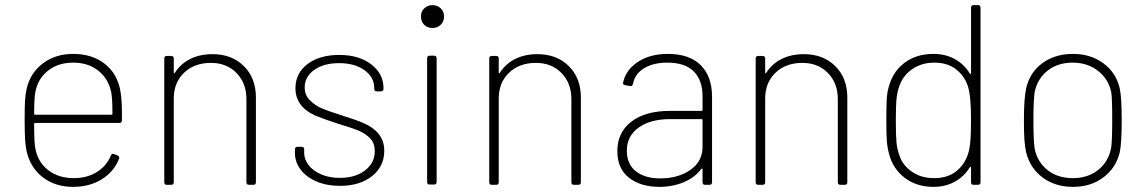

<svg xmlns="http://www.w3.org/2000/svg" viewBox="-20 -720 4466 748"><path d="M86 -121Q80 -144 78 -172.5Q76 -201 76 -253Q76 -302 77.5 -328Q79 -354 84 -375Q98 -436 147 -473Q196 -510 265 -510Q339 -510 388 -471.5Q437 -433 449 -366Q455 -333 455 -278V-252Q455 -241 445 -241H117Q113 -241 113 -237Q113 -159 118 -140Q128 -88 168 -57Q208 -26 268 -26Q319 -26 357 -49.5Q395 -73 412 -114Q415 -123 424 -120L437 -115Q447 -110 444 -102Q424 -51 376.5 -21.5Q329 8 265 8Q198 8 150.5 -26.5Q103 -61 86 -121ZM117 -273H414Q418 -273 418 -277Q418 -339 413 -362Q402 -414 362.5 -445Q323 -476 265 -476Q207 -476 167.5 -445Q128 -414 118 -363Q113 -338 113 -277Q113 -273 117 -273Z M620 -10V-492Q620 -502 630 -502H647Q657 -502 657 -492V-438Q657 -435 658.5 -434.5Q660 -434 661 -436Q683 -471 720.5 -490Q758 -509 808 -509Q883 -509 930 -462.5Q977 -416 977 -340V-10Q977 0 967 0H950Q940 0 940 -10V-334Q940 -396 901.5 -435.5Q863 -475 802 -475Q737 -475 697 -436.5Q657 -398 657 -336V-10Q657 0 647 0H630Q620 0 620 -10Z M1129 -124V-138Q1129 -148 1139 -148H1155Q1165 -148 1165 -138V-125Q1165 -99 1182.5 -76.5Q1200 -54 1231.5 -40.5Q1263 -27 1304 -27Q1364 -27 1402 -56Q1440 -85 1440 -131Q1440 -163 1421 -182Q1404 -199 1380.5 -209.5Q1357 -220 1297 -238Q1253 -252 1210 -269Q1131 -304 1131 -376Q1131 -435 1178 -470.5Q1225 -506 1302 -506Q1378 -506 1426 -469.5Q1474 -433 1474 -377V-374Q1474 -364 1464 -364H1448Q1438 -364 1438 -374V-377Q1438 -419 1400 -446.5Q1362 -474 1301 -474Q1241 -474 1204 -447.5Q1167 -421 1167 -379Q1167 -347 1191 -326Q1207 -310 1231.5 -299Q1256 -288 1304 -273Q1368 -253 1395 -241Q1432 -226 1454.5 -199Q1477 -172 1477 -132Q1477 -72 1429.5 -34Q1382 4 1305 4Q1253 4 1213 -13Q1173 -30 1151 -59.5Q1129 -89 1129 -124Z M1644 -11V-493Q1644 -503 1654 -503H1671Q1681 -503 1681 -493V-11Q1681 -1 1671 -1H1654Q1644 -1 1644 -11ZM1665 -700Q1684 -700 1697 -687.5Q1710 -675 1710 -656Q1710 -636 1697 -623.5Q1684 -611 1665 -611Q1645 -611 1632.5 -623.5Q1620 -636 1620 -656Q1620 -675 1633 -687.5Q1646 -700 1665 -700Z M1886 -10V-492Q1886 -502 1896 -502H1913Q1923 -502 1923 -492V-438Q1923 -435 1924.5 -434.5Q1926 -434 1927 -436Q1949 -471 1986.5 -490Q2024 -509 2074 -509Q2149 -509 2196 -462.5Q2243 -416 2243 -340V-10Q2243 0 2233 0H2216Q2206 0 2206 -10V-334Q2206 -396 2167.5 -435.5Q2129 -475 2068 -475Q2003 -475 1963 -436.5Q1923 -398 1923 -336V-10Q1923 0 1913 0H1896Q1886 0 1886 -10Z M2385 -131Q2385 -204 2439.5 -246Q2494 -288 2590 -288H2713Q2717 -288 2717 -292V-345Q2717 -407 2683 -441.5Q2649 -476 2580 -476Q2525 -476 2489 -454Q2453 -432 2446 -393Q2443 -382 2434 -385L2416 -388Q2407 -390 2407 -396Q2417 -447 2464.5 -478.5Q2512 -510 2582 -510Q2666 -510 2710 -466Q2754 -422 2754 -344V-10Q2754 0 2744 0H2727Q2717 0 2717 -10V-60Q2717 -62 2715.5 -63Q2714 -64 2712 -62Q2688 -29 2644.5 -10.5Q2601 8 2549 8Q2476 8 2430.5 -27.5Q2385 -63 2385 -131ZM2552 -25Q2622 -25 2669.5 -58Q2717 -91 2717 -148V-252Q2717 -256 2713 -256H2591Q2514 -256 2468 -223Q2422 -190 2422 -133Q2422 -81 2457 -53Q2492 -25 2552 -25Z M2924 -10V-492Q2924 -502 2934 -502H2951Q2961 -502 2961 -492V-438Q2961 -435 2962.5 -434.5Q2964 -434 2965 -436Q2987 -471 3024.5 -490Q3062 -509 3112 -509Q3187 -509 3234 -462.5Q3281 -416 3281 -340V-10Q3281 0 3271 0H3254Q3244 0 3244 -10V-334Q3244 -396 3205.5 -435.5Q3167 -475 3106 -475Q3041 -475 3001 -436.5Q2961 -398 2961 -336V-10Q2961 0 2951 0H2934Q2924 0 2924 -10Z M3444 -119Q3437 -144 3435 -170Q3433 -196 3433 -250Q3433 -304 3434.5 -332Q3436 -360 3442 -380Q3458 -441 3504 -475.5Q3550 -510 3617 -510Q3663 -510 3699.5 -490Q3736 -470 3758 -434Q3763 -429 3763 -436V-690Q3763 -700 3773 -700H3790Q3800 -700 3800 -690V-10Q3800 0 3790 0H3773Q3763 0 3763 -10V-66Q3763 -73 3758 -68Q3736 -32 3699.5 -12Q3663 8 3617 8Q3551 8 3505 -27Q3459 -62 3444 -119ZM3486 -109Q3498 -75 3533.5 -50.5Q3569 -26 3620 -26Q3665 -26 3696.5 -46.5Q3728 -67 3745 -104Q3756 -127 3759.5 -161.5Q3763 -196 3763 -251Q3763 -346 3751 -383Q3738 -424 3704.5 -450Q3671 -476 3620 -476Q3573 -476 3537.5 -453Q3502 -430 3487 -393Q3476 -367 3473 -338Q3470 -309 3470 -251Q3470 -194 3472.5 -165.5Q3475 -137 3486 -109Z M3978 -125Q3973 -147 3971 -174.5Q3969 -202 3969 -252Q3969 -338 3978 -377Q3992 -438 4041 -474Q4090 -510 4160 -510Q4229 -510 4278.5 -473.5Q4328 -437 4342 -377Q4350 -343 4350 -252Q4350 -160 4342 -125Q4327 -65 4278 -28.5Q4229 8 4160 8Q4091 8 4042.5 -28Q3994 -64 3978 -125ZM4011 -140Q4022 -88 4061.5 -57Q4101 -26 4160 -26Q4217 -26 4257 -57Q4297 -88 4308 -140Q4313 -161 4313 -251Q4313 -341 4309 -362Q4298 -413 4257 -444.5Q4216 -476 4159 -476Q4101 -476 4061.5 -445Q4022 -414 4011 -362Q4006 -330 4006 -251Q4006 -172 4011 -140Z"/></svg>

Font: Barlow GEO Extra Light
Style: Regular
Weight: 200
Designer: Jeremy Tribby
Foundry: Tribby Type
Version: Version 1.408